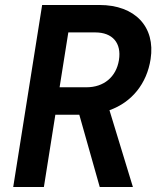

<svg xmlns="http://www.w3.org/2000/svg" viewBox="-20 -750 640 770"><path d="M33 0H156L202 -290H298L380 0H513L419 -308C509 -340 569 -415 584 -513C604 -642 522 -730 379 -730H149ZM219 -400 254 -620H362C431 -620 468 -578 457 -509C446 -441 396 -400 327 -400Z"/></svg>

Font: JetBrains Mono
Style: Bold Italic
Weight: 558
Italic angle: -9°
Monospace: yes
Designer: Philipp Nurullin, Konstantin Bulenkov
Foundry: JetBrains
Version: Version 2.305